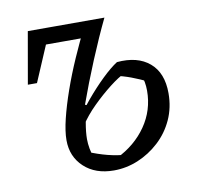

<svg xmlns="http://www.w3.org/2000/svg" viewBox="-62 -548 641 622"><g transform="rotate(-10 258.5 -237.5)"><path d="M38 -313 68 -484H141L68 -313ZM89 -431 68 -484H320L264 -431ZM209 -217 216 -214Q207 -191 201.5 -160Q196 -129 196 -106Q196 -91 199 -74.5Q202 -58 208 -43L186 -67Q222 -52 253.5 -44Q285 -36 319 -34L281 -29Q343 -59 379 -111Q415 -163 415 -227Q415 -242 412.5 -255.5Q410 -269 404 -284L429 -253Q398 -268 372.5 -277.5Q347 -287 319 -293L354 -296Q332 -286 302.5 -263Q273 -240 243.5 -211Q214 -182 194 -151L175 -164Q199 -198 227.5 -232Q256 -266 284.5 -293.5Q313 -321 335 -335Q403 -341 442.5 -307.5Q482 -274 482 -207Q482 -160 464 -120.5Q446 -81 414.5 -52Q383 -23 344.5 -7Q306 9 265 9Q204 9 167 -25.5Q130 -60 130 -114Q130 -143 140 -184Q150 -225 167 -273.5Q184 -322 206 -372Q228 -422 251 -468L320 -484Q292 -426 262.5 -355Q233 -284 209 -217Z"/></g></svg>

Font: Piazzolla 24pt
Style: Italic
Weight: 400
Italic angle: -11.3°
Designer: Juan Pablo del Peral
Foundry: Huerta Tipografica
Version: Version 2.005